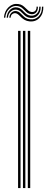

<svg xmlns="http://www.w3.org/2000/svg" viewBox="-28 -957 241 977"><path d="M113.5 0V-800H125.8V0ZM64 0V-800H76.5V0ZM88.8 0V-800H101V0ZM-8 -867.2Q-5.2 -901 16.1 -920.8Q37.5 -940.5 65 -936.5Q78 -934.8 86.8 -928.8Q95.5 -922.8 102.4 -915.6Q109.2 -908.5 116.2 -902.9Q123.2 -897.2 132.8 -896Q145 -894.8 151.9 -902.5Q158.8 -910.2 158 -923.2H164.8Q165.5 -905.2 156.5 -894.4Q147.5 -883.5 131 -884.8Q119.8 -885.8 112.1 -891.2Q104.5 -896.8 97.8 -904Q91 -911.2 83.1 -917.5Q75.2 -923.8 63.2 -926Q39.8 -930.5 20.4 -913.6Q1 -896.8 -1.2 -867.2ZM5.8 -867.2Q7.8 -893 23.8 -907.9Q39.8 -922.8 60.2 -919Q71.2 -917 79 -910.9Q86.8 -904.8 93.4 -897.5Q100 -890.2 108.1 -884.5Q116.2 -878.8 128.2 -877.2Q147.2 -875.5 159.9 -888.2Q172.5 -901 171.8 -923.2H178.8Q179.8 -896.2 164.9 -879.9Q150 -863.5 126.5 -866Q113.5 -867.5 105 -873.2Q96.5 -879 89.8 -886.2Q83 -893.5 75.8 -899.6Q68.5 -905.8 58.2 -907.5Q41.2 -910.5 27.6 -899Q14 -887.5 12.5 -867.2ZM19.2 -867.2Q20.8 -884 31.6 -893.5Q42.5 -903 56.5 -900.2Q65.8 -898.5 72.6 -892.6Q79.5 -886.8 86.2 -879.4Q93 -872 101.9 -866.1Q110.8 -860.2 124.2 -858.8Q150.5 -855.2 168.6 -873.6Q186.8 -892 185.5 -923.2H192.5Q193.5 -887.8 173.4 -866.4Q153.2 -845 122 -848.2Q108 -849.8 98.1 -855.4Q88.2 -861 81 -868Q73.8 -875 67.5 -880.9Q61.2 -886.8 54.5 -889Q45 -892 35.9 -886.2Q26.8 -880.5 26.2 -867.2Z"/></svg>

Font: Big Shoulders Inline Text Thin Light
Style: Regular
Weight: 300
Version: Version 2.002